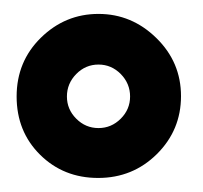

<svg xmlns="http://www.w3.org/2000/svg" viewBox="-20 -812 292 276"><path d="M89.6 -705.6Q76.2 -691.9 76.2 -673.3Q76.2 -654.8 89.6 -641.4Q103 -627.9 121.6 -627.9Q140.1 -627.9 153.6 -641.4Q167 -654.8 167 -673.3Q167 -691.9 153.6 -705.6Q140.1 -719.2 121.6 -719.2Q103 -719.2 89.6 -705.6ZM205.6 -590.6Q170.9 -556.2 121.1 -556.2Q71.3 -556.2 37.6 -589.6Q3.9 -623 3.9 -673.3Q3.9 -723.6 38.8 -757.8Q73.7 -792 121.6 -792Q169.4 -792 204.8 -757.3Q240.2 -722.7 240.2 -673.8Q240.2 -625 205.6 -590.6Z"/></svg>

Font: AlfaSlabOne-Regular
Style: Regular
Weight: 400
Designer: JM Sole
Foundry: JM Sole
Version: Version 1.001